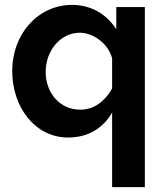

<svg xmlns="http://www.w3.org/2000/svg" viewBox="-20 -553 674 786"><path d="M30 -263C30 -112 125 10 259 10C337 10 400 -25 439 -92V213H573V-524H456V-433C418 -493 355 -533 275 -533C136 -533 30 -414 30 -263ZM439 -190C409 -139 366 -104 309 -104C225 -104 167 -172 167 -259C167 -343 225 -419 307 -419C363 -419 424 -373 439 -314Z"/></svg>

Font: FIGSv2-sans-serif
Style: Bold
Weight: 700
Designer: Matt McInerney, Pablo Impallari, Rodrigo Fuenzalida,Mirko Velimirovic
Foundry: Matt McInerney, Pablo Impallari, Rodrigo Fuenzalida
Version: Version 4.021;hotconv 1.0.109;makeotfexe 2.5.65596